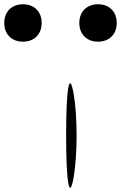

<svg xmlns="http://www.w3.org/2000/svg" viewBox="-20 -955 614 903"><path d="M291 -318C291 -97 306 -9 326 -119C345 -225 345 -410 326 -516C306 -626 291 -539 291 -318ZM353 -847C353 -794 388 -759 441 -759C494 -759 529 -794 529 -847C529 -900 494 -935 441 -935C388 -935 353 -900 353 -847ZM0 -847C0 -794 35 -759 88 -759C141 -759 176 -794 176 -847C176 -900 141 -935 88 -935C35 -935 0 -900 0 -847Z"/></svg>

Font: Venom Sans
Style: Regular
Weight: 400
Version: Version 1.001